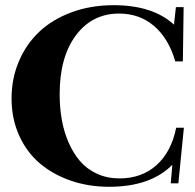

<svg xmlns="http://www.w3.org/2000/svg" viewBox="-20 -696 739 729"><path d="M394 13.2Q316.4 13.2 249 -10Q181.6 -33.2 131.6 -75.4Q81.5 -117.7 52.7 -181.4Q23.9 -245.1 23.9 -321.8Q23.9 -397.9 51.8 -463.4Q79.6 -528.8 129.4 -575.7Q179.2 -622.6 252 -649.4Q324.7 -676.3 411.1 -676.3Q560.1 -676.3 640.6 -602.5L647.9 -668.9H677.2L674.3 -462.9H645.5Q620.1 -550.3 564.9 -597.4Q509.8 -644.5 432.1 -644.5Q330.1 -644.5 268.3 -562Q206.5 -479.5 206.5 -338.4Q206.5 -288.6 214.4 -242.9Q222.2 -197.3 240 -156Q257.8 -114.7 283.7 -84.5Q309.6 -54.2 348.1 -36.4Q386.7 -18.6 434.1 -18.6Q517.6 -18.6 574 -68.8Q630.4 -119.1 648.9 -210.9H678.2L657.2 0H628.4L634.3 -70.3Q551.8 13.2 394 13.2Z"/></svg>

Font: Elstob 14pt
Style: Bold
Weight: 700
Designer: Peter S. Baker
Version: Version 1.015